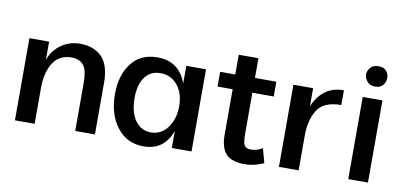

<svg xmlns="http://www.w3.org/2000/svg" viewBox="-68 -914 2425 1151"><g transform="rotate(10 1144.5 -339.0)"><path d="M431 -291Q431 -373 405.5 -401.5Q380 -430 332 -430Q260 -430 222 -372Q184 -314 184 -217V0H64V-500H184V-389Q204 -448 254.5 -484Q305 -520 370 -520Q453 -520 502 -471.5Q551 -423 551 -314V0H431Z M1019 -103Q974 20 850 20Q747 20 687 -59Q627 -138 627 -259Q627 -374 682.5 -447Q738 -520 841 -520Q973 -520 1019 -393V-500H1139V0H1019ZM878 -70Q941 -70 980 -123Q1019 -176 1019 -254Q1019 -332 979 -381Q939 -430 875 -430Q815 -430 781 -384.5Q747 -339 747 -257Q747 -171 782.5 -120.5Q818 -70 878 -70Z M1225 -500H1317V-620H1437V-500H1567V-410H1437V-161Q1437 -107 1447.5 -90Q1458 -73 1485 -73Q1526 -73 1557 -94L1581 -6Q1541 10 1515.5 15Q1490 20 1466 20Q1385 20 1351 -17.5Q1317 -55 1317 -132V-410H1225Z M1671 -500H1791V-390Q1814 -447 1858.5 -483Q1903 -519 1975 -520V-430Q1869 -430 1830 -368.5Q1791 -307 1791 -211V0H1671Z M2093 -500H2213V0H2093ZM2089 -637Q2089 -658 2105.5 -678Q2122 -698 2155 -698Q2187 -698 2202.5 -679.5Q2218 -661 2218 -637Q2218 -613 2202.5 -593.5Q2187 -574 2155 -574Q2122 -574 2105.5 -595Q2089 -616 2089 -637Z"/></g></svg>

Font: Moderustic Med
Style: Regular
Weight: 500
Designer: Tural Alisoy
Foundry: TAFT Foundry
Version: Version 2.110